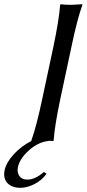

<svg xmlns="http://www.w3.org/2000/svg" viewBox="-53 -668 412 913"><path d="M44.4 225.1Q3.4 225.1 -17.8 202.4Q-39.1 179.7 -30.8 140.1Q-22.9 104.5 12.2 65.9Q47.4 27.3 96.2 2.4V0Q120.6 -67.9 148.4 -200.2L200.7 -444.8Q228 -574.2 232.9 -645L235.8 -647.9Q252.4 -645 286.1 -645L338.9 -647.9V-645Q314.5 -578.6 286.6 -444.8L234.4 -200.2Q207 -70.8 202.1 0L199.2 2.9Q194.3 2 184.6 1.5Q130.9 5.4 85.7 45.9Q40.5 86.4 32.2 127Q27.3 151.9 39.1 168.9Q50.8 186 77.6 186Q114.7 186 155.3 149.9L168.5 158.2Q144.5 190.9 109.6 208Q74.7 225.1 44.4 225.1Z"/></svg>

Font: Linux Biolinum O
Style: Italic
Weight: 400
Italic angle: -12°
Designer: Philipp H. Poll
Foundry: Philipp H. Poll
Version: Version 1.1.3